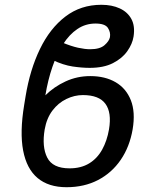

<svg xmlns="http://www.w3.org/2000/svg" viewBox="-20 -780 656 810"><path d="M360.8 -459Q423.3 -459 467.8 -433.1Q512.2 -407.2 532 -357.2Q551.8 -307.1 539.6 -234.4Q526.9 -160.6 489.3 -105.7Q451.7 -50.8 393.6 -20.5Q335.4 9.8 260.7 9.8Q184.6 9.8 138.4 -29.1Q92.3 -67.9 77.6 -145Q63 -222.2 82 -337.4L87.9 -373.5Q106.4 -486.3 148.7 -573.5Q190.9 -660.6 255.9 -710.2Q320.8 -759.8 407.7 -759.8Q452.1 -759.8 485.1 -744.6Q518.1 -729.5 534.2 -700Q550.3 -670.4 543.5 -626Q538.6 -594.7 517.1 -564.2Q495.6 -533.7 456.5 -513.7Q417.5 -493.7 358.4 -493.7Q325.7 -493.7 286.4 -499.5Q247.1 -505.4 201.7 -526.9L242.7 -600.6Q280.3 -585 309.3 -578.6Q338.4 -572.3 360.4 -572.3Q401.4 -572.3 420.9 -589.4Q440.4 -606.4 443.8 -623Q447.3 -643.6 435.3 -662.1Q423.3 -680.7 382.8 -680.7Q340.8 -680.7 306.6 -657.7Q272.5 -634.8 246.1 -593.5Q219.7 -552.2 200.9 -497.3Q182.1 -442.4 171.4 -377.9Q208 -414.1 256.6 -436.5Q305.2 -459 360.8 -459ZM329.6 -378.9Q293.9 -378.9 259.8 -362.3Q225.6 -345.7 201.2 -313.5Q176.8 -281.2 168.5 -233.9Q156.2 -160.6 179.2 -115.2Q202.1 -69.8 273.4 -69.8Q321.8 -69.8 356 -90.6Q390.1 -111.3 410.9 -148.7Q431.6 -186 439.9 -234.4Q451.7 -305.2 424.8 -342Q397.9 -378.9 329.6 -378.9Z"/></svg>

Font: Inter 24pt
Style: Italic
Weight: 400
Italic angle: -9.3988°
Designer: Rasmus Andersson
Foundry: rsms
Version: Version 4.001;git-66647c0bb